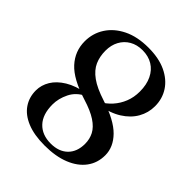

<svg xmlns="http://www.w3.org/2000/svg" viewBox="-201 -839 978 978"><g transform="rotate(45 288.0 -350.5)"><path d="M281.5 13.5Q205.5 13.5 154.2 -7.8Q103 -29 77.2 -66.8Q51.5 -104.5 51.5 -153.5Q51.5 -192 72.5 -226.8Q93.5 -261.5 136 -287.5Q178.5 -313.5 243.5 -325L250.5 -313Q204 -291 183 -248.2Q162 -205.5 162 -163Q162 -91.5 198 -53.5Q234 -15.5 296.5 -15.5Q354.5 -15.5 388 -48.2Q421.5 -81 421.5 -138.5Q421.5 -172.5 406.8 -201Q392 -229.5 356.5 -253Q321 -276.5 259 -295.5Q146.5 -330.5 98.5 -383Q50.5 -435.5 50.5 -506.5Q50.5 -564.5 80.8 -611.2Q111 -658 167.5 -685.8Q224 -713.5 303.5 -713.5Q378.5 -713.5 430.8 -688.8Q483 -664 510.5 -621.8Q538 -579.5 538 -526Q538 -478.5 514.8 -437.8Q491.5 -397 446.2 -368.5Q401 -340 334.5 -329L322 -341Q354 -358.5 378.2 -385.5Q402.5 -412.5 416.5 -447.5Q430.5 -482.5 430.5 -524Q430.5 -573.5 413.2 -609.2Q396 -645 364.8 -664Q333.5 -683 291 -683Q251.5 -683 221.8 -665.8Q192 -648.5 175.5 -618Q159 -587.5 159 -547.5Q159 -505.5 174 -471.5Q189 -437.5 226.8 -410.2Q264.5 -383 332 -361.5Q439.5 -327 487.5 -278Q535.5 -229 535.5 -170Q535.5 -115 505 -73.8Q474.5 -32.5 417.5 -9.5Q360.5 13.5 281.5 13.5Z"/></g></svg>

Font: Fraunces 28pt
Style: Regular
Weight: 400
Version: Version 1.000;[b76b70a41]